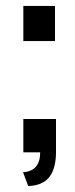

<svg xmlns="http://www.w3.org/2000/svg" viewBox="-20 -585 255 651"><path d="M58.1 -1Q116.2 -4.9 116.2 -68.4H59.1V-181.6H169.9V-70.3Q169.9 -14.6 147.7 14.6Q125.5 43.9 75.7 45.9ZM59.1 -445.8V-564.9H166.5V-445.8Z"/></svg>

Font: Oswald Regular
Style: Regular
Weight: 400
Designer: Vernon Adams
Foundry: Vernon Adams
Version: 3.0; ttfautohint (v0.95) -l 8 -r 50 -G 200 -x 0 -w "G" -W -c